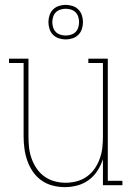

<svg xmlns="http://www.w3.org/2000/svg" viewBox="-20 -761 540 789"><path d="M246 8Q221 8 196 1.5Q171 -5 150.5 -19.5Q130 -34 115.5 -55Q101 -76 92.5 -100Q84 -124 80.5 -149.5Q77 -175 77 -200V-502H17V-520H97V-200Q97 -177 99.5 -154Q102 -131 110 -109Q118 -87 131 -68Q144 -49 163 -35.5Q182 -22 204.5 -16Q227 -10 250 -10Q273 -10 295.5 -16Q318 -22 337 -35.5Q356 -49 369 -68Q382 -87 390 -109Q398 -131 400.5 -154Q403 -177 403 -200V-502H343V-520H423V-18H483V0H403V-107Q395 -82 380.5 -59.5Q366 -37 345 -21.5Q324 -6 298.5 1Q273 8 246 8ZM250 -599Q236 -599 222 -603.5Q208 -608 198 -618Q188 -628 183.5 -642Q179 -656 179 -670Q179 -684 183.5 -698Q188 -712 198 -722Q208 -732 222 -736.5Q236 -741 250 -741Q264 -741 278 -736.5Q292 -732 302 -722Q312 -712 316.5 -698Q321 -684 321 -670Q321 -656 316.5 -642Q312 -628 302 -618Q292 -608 278 -603.5Q264 -599 250 -599ZM250 -615Q261 -615 272 -618.5Q283 -622 290.5 -629.5Q298 -637 301.5 -648Q305 -659 305 -670Q305 -681 301.5 -692Q298 -703 290.5 -710.5Q283 -718 272 -721.5Q261 -725 250 -725Q239 -725 228 -721.5Q217 -718 209.5 -710.5Q202 -703 198.5 -692Q195 -681 195 -670Q195 -659 198.5 -648Q202 -637 209.5 -629.5Q217 -622 228 -618.5Q239 -615 250 -615Z"/></svg>

Font: Iosevka Curly Slab Thin
Style: Regular
Weight: 100
Monospace: yes
Designer: Belleve Invis
Foundry: Belleve Invis
Version: Version 22.1.2; ttfautohint (v1.8.4)